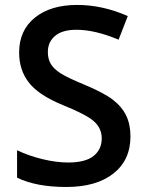

<svg xmlns="http://www.w3.org/2000/svg" viewBox="-20 -744 590 774"><path d="M505.9 -193.8Q505.9 -98.6 437 -44.4Q368.2 9.8 247.1 9.8Q126 9.8 48.8 -27.8V-138.2Q97.7 -115.2 152.6 -102.1Q207.5 -88.9 254.9 -88.9Q324.2 -88.9 357.2 -115.2Q390.1 -141.6 390.1 -186Q390.1 -226.1 359.9 -253.9Q329.6 -281.7 234.9 -319.8Q137.2 -359.4 97.2 -410.2Q57.1 -460.9 57.1 -532.2Q57.1 -621.6 120.6 -672.9Q184.1 -724.1 291 -724.1Q393.6 -724.1 495.1 -679.2L458 -584Q362.8 -624 288.1 -624Q231.4 -624 202.1 -599.4Q172.9 -574.7 172.9 -534.2Q172.9 -506.3 184.6 -486.6Q196.3 -466.8 223.1 -449.2Q250 -431.6 319.8 -402.8Q398.4 -370.1 435.1 -341.8Q471.7 -313.5 488.8 -277.8Q505.9 -242.2 505.9 -193.8Z"/></svg>

Font: f2_25842          
Style: Regular
Weight: 600
Foundry: Ascender Corporation
Version: Version 1.10